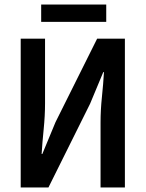

<svg xmlns="http://www.w3.org/2000/svg" viewBox="-20 -824 640 844"><path d="M71 0V-654H178V-370Q178 -315 172 -256Q166 -197 163 -147H166L224 -287L407 -654H529V0H422V-286Q422 -340 428 -397.5Q434 -455 437 -507H434L376 -368L193 0ZM161 -728V-804H447V-728Z"/></svg>

Font: Source Code Pro SemiBold
Style: Regular
Weight: 600
Monospace: yes
Designer: Paul D. Hunt, Teo Tuominen
Foundry: Adobe Systems Incorporated
Version: Version 1.018;hotconv 1.0.116;makeotfexe 2.5.65601